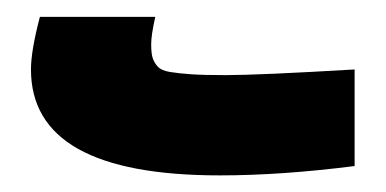

<svg xmlns="http://www.w3.org/2000/svg" viewBox="-20 -423 462 230"><path d="M404.8 -339.8V-224.1Q316.9 -212.9 243.2 -212.9Q17.1 -212.9 17.1 -339.8Q17.1 -362.3 27.8 -402.8H166Q161.1 -380.9 161.1 -370.1Q161.1 -359.4 162.8 -353.8Q164.6 -348.1 168.9 -343.3Q173.3 -338.4 184.1 -336.7Q194.8 -335 209.5 -334Q224.1 -333 250 -333Q289.6 -333 404.8 -339.8Z"/></svg>

Font: LT Superior
Style: Bold
Weight: 400
Designer: Daniel Lyons
Foundry: LyonsType
Version: Version 1.000